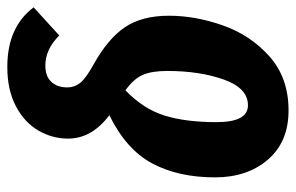

<svg xmlns="http://www.w3.org/2000/svg" viewBox="-162 -425 809 525"><g transform="rotate(90 242.5 -162.5)"><path d="M0 150 77 80Q115 118 159 118Q189 118 204 101.5Q219 85 219 58Q219 38 206.5 22.5Q194 7 156 -14Q86 -53 54.5 -99.5Q23 -146 23 -220Q23 -292 49.5 -367.5Q76 -443 134.5 -495Q193 -547 282 -547Q368 -547 416.5 -490.5Q465 -434 465 -346Q465 -246 427 -174.5Q389 -103 295 -57Q359 -9 359 56Q359 99 337 137Q315 175 270.5 198.5Q226 222 163 222Q54 222 0 150ZM314 -350Q314 -436 268 -436Q221 -436 197.5 -370Q174 -304 174 -215Q174 -173 185 -148Q196 -123 227 -101Q278 -150 296 -208Q314 -266 314 -350Z"/></g></svg>

Font: Fira Sans Extra Condensed
Style: Bold Italic
Weight: 700
Width: 3
Italic angle: -8°
Designer: Carrois Corporate & Edenspiekermann AG
Foundry: Carrois Corporate GbR & Edenspiekermann AG
Version: Version 4.203